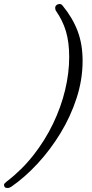

<svg xmlns="http://www.w3.org/2000/svg" viewBox="-108 -767 458 960"><path d="M-71 173Q-80 173 -84 168.5Q-88 164 -88 157Q-88 151 -75 141Q1 83 59 9Q117 -65 157 -148Q197 -231 217.5 -316.5Q238 -402 238 -482Q238 -555 222 -609.5Q206 -664 171 -714Q168 -719 168 -728Q168 -736 174.5 -741.5Q181 -747 190 -747Q199 -747 205 -739Q255 -678 280 -612Q305 -546 305 -463Q305 -369 275 -276.5Q245 -184 194 -100.5Q143 -17 79.5 51.5Q16 120 -52 167Q-61 173 -71 173Z"/></svg>

Font: Junicode VF
Style: Italic
Weight: 400
Italic angle: -11°
Designer: Peter S. Baker
Version: Version 2.209